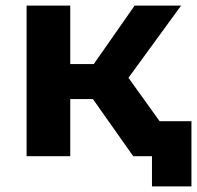

<svg xmlns="http://www.w3.org/2000/svg" viewBox="-20 -558 704 686"><path d="M315 -329 461 -538H627L439 -280L640 0H456L312 -204H231V0H75V-538H231V-329ZM523 108V0H456V-125H664V108Z"/></svg>

Font: Montserrat Z
Style: Bold
Weight: 700
Designer: Julieta Ulanovsky
Foundry: Julieta Ulanovsky
Version: Version 8.000